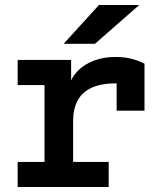

<svg xmlns="http://www.w3.org/2000/svg" viewBox="-20 -752 656 772"><path d="M51 0V-101H159V-410H51V-511H266V-398L260 -413Q269.5 -444.5 295.2 -469.5Q321 -494.5 359.2 -508.8Q397.5 -523 444 -523Q482.5 -523 512 -514.8Q541.5 -506.5 561 -496V-307H449V-462L498 -412Q483 -414.5 470.2 -415.8Q457.5 -417 449 -417Q386 -417 347.5 -398.8Q309 -380.5 291.5 -346.5Q274 -312.5 274 -266V-101H417V0ZM236 -576 378 -732H540L362 -576Z"/></svg>

Font: Overpass Mono
Style: Bold
Weight: 700
Monospace: yes
Designer: Delve Withrington, Dave Bailey
Foundry: Delve Fonts LLC
Version: Version 4.000